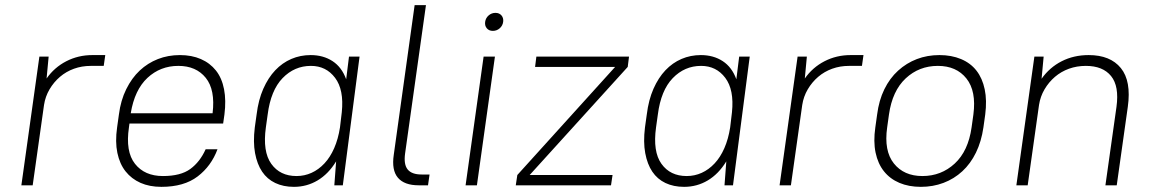

<svg xmlns="http://www.w3.org/2000/svg" viewBox="-20 -720 4481 746"><path d="M133 -500H169L161 -415Q191 -458 237.5 -482Q284 -506 339 -506H389L383 -464H333Q298 -464 267.5 -453Q237 -442 213 -421.5Q189 -401 172.5 -373Q156 -345 151 -312L107 0H63Z M607 6Q561 6 526 -9.5Q491 -25 468 -54Q445 -83 436 -126Q427 -169 435 -225L442 -275Q449 -330 470.5 -373.5Q492 -417 523 -446Q554 -475 593.5 -490.5Q633 -506 679 -506Q725 -506 760.5 -490.5Q796 -475 819 -446Q842 -417 850.5 -373.5Q859 -330 852 -275L847 -240H483L481 -225Q467 -131 504.5 -83.5Q542 -36 613 -36Q682 -36 719.5 -63.5Q757 -91 779 -140H825Q801 -75 748 -34.5Q695 6 607 6ZM673 -464Q603 -464 553 -417.5Q503 -371 488 -280H806Q817 -371 779.5 -417.5Q742 -464 673 -464Z M1122 6Q1081 6 1049.5 -9Q1018 -24 998.5 -53Q979 -82 971 -125Q963 -168 970 -225L977 -275Q984 -332 1003 -375Q1022 -418 1049.5 -447Q1077 -476 1112 -491Q1147 -506 1187 -506Q1236 -506 1272 -482.5Q1308 -459 1325 -412L1336 -500H1377L1312 0H1279L1286 -93Q1256 -44 1214 -19Q1172 6 1122 6ZM1132 -36Q1163 -36 1190.5 -48.5Q1218 -61 1240.5 -85Q1263 -109 1278.5 -144.5Q1294 -180 1301 -225L1308 -284Q1317 -371 1282 -417.5Q1247 -464 1188 -464Q1124 -464 1078 -416.5Q1032 -369 1020 -275L1013 -225Q1000 -131 1034 -83.5Q1068 -36 1132 -36Z M1607 0Q1551 0 1526 -29.5Q1501 -59 1510 -119L1591 -700H1635L1554 -124Q1548 -81 1564 -61.5Q1580 -42 1618 -42H1649L1643 0H1607Z M1859 -500H1903L1833 0H1789ZM1895 -600Q1880 -600 1871.5 -610Q1863 -620 1865 -635Q1867 -650 1878.5 -660Q1890 -670 1905 -670Q1920 -670 1928.5 -660Q1937 -650 1935 -635Q1933 -620 1921.5 -610Q1910 -600 1895 -600Z M2064 -500H2424L2419 -460L2038 -40H2360L2354 0H1984L1990 -40L2370 -460H2059Z M2638 6Q2597 6 2565.5 -9Q2534 -24 2514.5 -53Q2495 -82 2487 -125Q2479 -168 2486 -225L2493 -275Q2500 -332 2519 -375Q2538 -418 2565.5 -447Q2593 -476 2628 -491Q2663 -506 2703 -506Q2752 -506 2788 -482.5Q2824 -459 2841 -412L2852 -500H2893L2828 0H2795L2802 -93Q2772 -44 2730 -19Q2688 6 2638 6ZM2648 -36Q2679 -36 2706.5 -48.5Q2734 -61 2756.5 -85Q2779 -109 2794.5 -144.5Q2810 -180 2817 -225L2824 -284Q2833 -371 2798 -417.5Q2763 -464 2704 -464Q2640 -464 2594 -416.5Q2548 -369 2536 -275L2529 -225Q2516 -131 2550 -83.5Q2584 -36 2648 -36Z M3079 -500H3115L3107 -415Q3137 -458 3183.5 -482Q3230 -506 3285 -506H3335L3329 -464H3279Q3244 -464 3213.5 -453Q3183 -442 3159 -421.5Q3135 -401 3118.5 -373Q3102 -345 3097 -312L3053 0H3009Z M3558 6Q3511 6 3474.5 -9.5Q3438 -25 3414.5 -54.5Q3391 -84 3382 -127Q3373 -170 3381 -225L3388 -275Q3395 -330 3416 -373Q3437 -416 3469.5 -445.5Q3502 -475 3542.5 -490.5Q3583 -506 3630 -506Q3677 -506 3714 -490.5Q3751 -475 3774 -445.5Q3797 -416 3806 -373Q3815 -330 3808 -275L3801 -225Q3793 -170 3772 -127Q3751 -84 3719 -54.5Q3687 -25 3646 -9.5Q3605 6 3558 6ZM3564 -36Q3637 -36 3689.5 -84.5Q3742 -133 3755 -225L3762 -275Q3774 -366 3735 -415Q3696 -464 3624 -464Q3551 -464 3499 -415.5Q3447 -367 3434 -275L3427 -225Q3414 -134 3453 -85Q3492 -36 3564 -36Z M3999 -500H4035L4027 -414Q4058 -458 4105 -482Q4152 -506 4210 -506Q4294 -506 4335 -455.5Q4376 -405 4362 -305L4319 0H4275L4318 -305Q4329 -385 4297 -424.5Q4265 -464 4199 -464Q4164 -464 4133.5 -453Q4103 -442 4079 -421.5Q4055 -401 4038.5 -373Q4022 -345 4017 -312L3973 0H3929Z"/></svg>

Font: Retni Sans Light
Style: Italic
Weight: 300
Italic angle: -8°
Designer: Vitaly Kuzmin
Foundry: ParaType Ltd.
Version: Version 1.00;June 10, 2019;FontCreator 11.5.0.2425 64-bit; t